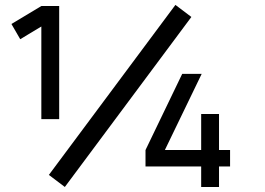

<svg xmlns="http://www.w3.org/2000/svg" viewBox="-20 -744 1054 764"><path d="M238 0 174.5 -48 678 -724.5 741.5 -676.5ZM144.5 -270V-638.5L60.5 -588L25.5 -648.5L144.5 -720H215.5V-270ZM780.5 0V-81.5H559V-147L705 -450H782.5L636 -147H780.5V-290.5H851.5V-147H895.5V-81.5H851.5V0Z"/></svg>

Font: Vela Sans SemBd
Style: Regular
Weight: 600
Designer: Principal design: Mikhail Sharanda - project Manrope.
Design modification: Ravid Balaliev
Foundry: Mikhail Sharanda
Version: Version 1.001